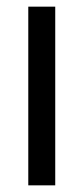

<svg xmlns="http://www.w3.org/2000/svg" viewBox="-20 -557 251 577"><path d="M146 0H65V-537H146Z"/></svg>

Font: Noto Sans Devanagari ExtraCondensed
Style: Regular
Weight: 400
Width: 2
Designer: Jelle Bosma - Monotype Design Team
Foundry: Monotype Imaging Inc.
Version: Version 2.006